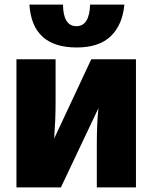

<svg xmlns="http://www.w3.org/2000/svg" viewBox="-20 -809 659 829"><path d="M220 -553H51V0H243L405 -342Q401 -305 399.5 -264.5Q398 -224 398 -185V0H567V-553H374L214 -211Q220 -296 220 -366ZM517 -789H369Q366 -696 310 -696Q253 -696 252 -789H107Q119 -604 311 -604Q408 -604 458.5 -653Q509 -702 517 -789Z"/></svg>

Font: Noto Sans Display SemiCondensed Black
Style: Regular
Weight: 900
Width: 4
Designer: Monotype Design Team
Foundry: Monotype Imaging Inc.
Version: Version 1.900